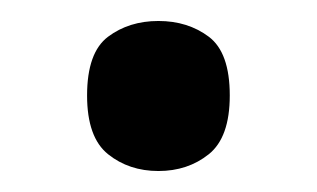

<svg xmlns="http://www.w3.org/2000/svg" viewBox="-20 -447 302 183"><path d="M131 -284Q103 -284 83 -300Q63 -316 63 -356Q63 -397 83 -412Q103 -427 131 -427Q159 -427 179 -412Q199 -397 199 -356Q199 -316 179 -300Q159 -284 131 -284Z"/></svg>

Font: Noto Serif Lao Medium
Style: Regular
Weight: 500
Designer: Monotype Design Team
Foundry: Monotype Imaging Inc.
Version: Version 2.003; ttfautohint (v1.8.4.7-5d5b)